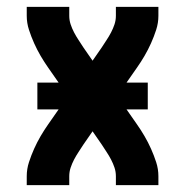

<svg xmlns="http://www.w3.org/2000/svg" viewBox="-20 -540 540 560"><path d="M58 0V-26Q58 -47 64.5 -67Q71 -87 79.5 -106Q88 -125 98.5 -143Q109 -161 121 -178L151 -221H89V-299H151L121 -342Q109 -359 98.5 -377Q88 -395 79.5 -414Q71 -433 64.5 -453Q58 -473 58 -494V-520H182V-494Q182 -481 186 -469Q190 -457 196 -445.5Q202 -434 209 -423.5Q216 -413 223 -402L250 -363L277 -402Q284 -413 291 -423.5Q298 -434 304 -445.5Q310 -457 314 -469Q318 -481 318 -494V-520H442V-494Q442 -473 435.5 -453Q429 -433 420.5 -414Q412 -395 401.5 -377Q391 -359 379 -342L349 -299H411V-221H349L379 -178Q391 -161 401.5 -143Q412 -125 420.5 -106Q429 -87 435.5 -67Q442 -47 442 -26V0H318V-26Q318 -39 314 -51Q310 -63 304 -74.5Q298 -86 291 -96.5Q284 -107 277 -118L250 -157L223 -118Q216 -107 209 -96.5Q202 -86 196 -74.5Q190 -63 186 -51Q182 -39 182 -26V0Z"/></svg>

Font: Iosevka Term Curly Extrabold
Style: Regular
Weight: 800
Designer: Belleve Invis
Foundry: Belleve Invis
Version: Version 32.3.0